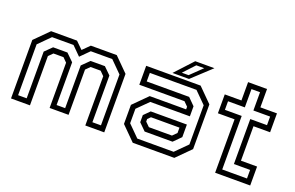

<svg xmlns="http://www.w3.org/2000/svg" viewBox="-86 -1018 2072 1348"><g transform="rotate(20 950.0 -344.0)"><path d="M55 0V-437L158 -540H351.5L403.5 -489L455 -540H648.5L751.5 -437V0H610V-368L579.5 -398.5H504.5L474 -368V-30H332.5V-368L302 -398.5H227L196.5 -368V0ZM94 -38.5H158V-387.5L210 -438.5H317L371.5 -385V-66H435.5V-385L490 -438.5H597L649 -387.5V-38.5H713V-418.5L628.5 -503H468L403.5 -438.5L339 -503H178.5L94 -418.5Z M964.5 0 861.5 -103V-245.5L964.5 -348.5H1236.5V-368L1206 -398.5H868.5V-540H1275L1378 -437V-103L1275 0ZM1016 -102.5 964.5 -153.5V-206.5L1008 -250H1278V-156L1224.5 -102.5ZM984.5 -38.5H1256L1342.5 -125V-417.5L1258 -502H909.5V-438H1226.5L1278 -386.5V-311.5H982L900.5 -230.5V-122.5ZM1033.5 -141.5H1206L1236.5 -172V-212H1023.5L1002.5 -191V-172ZM1059 -556 1181 -688H1324.5L1182.5 -556ZM1120 -580H1170.5L1257 -663.5H1198Z M1580 0V-399H1455.5V-540H1580V-677H1721.5V-540H1845.5V-399H1721.5V-141.5H1842V0ZM1619 -38.5H1804V-102.5H1683V-438.5H1808V-502.5H1683V-639H1619V-502.5H1493.5V-438.5H1619Z"/></g></svg>

Font: Tourney Thin
Style: Regular
Weight: 400
Version: Version 1.015